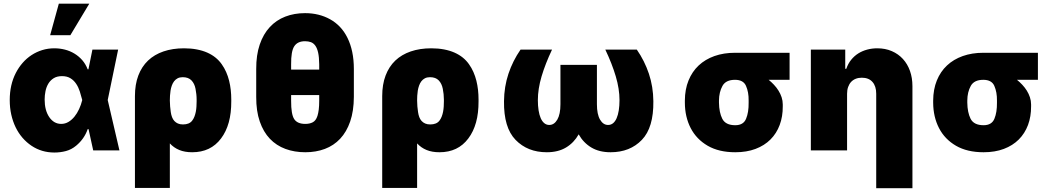

<svg xmlns="http://www.w3.org/2000/svg" viewBox="-20 -814 5702 1039"><path d="M32.7 -272.7Q32.7 -355.5 65.7 -419.4Q81.3 -449.6 102.8 -474.1Q124.3 -498.6 150.9 -516Q177.6 -533.4 208.6 -543Q239.7 -552.6 274.1 -552.6Q303.6 -552.6 331.3 -545.5Q359 -538.4 382.8 -524Q406.6 -509.6 425.1 -488.5Q443.5 -467.3 454.5 -438.9H458.5L480.1 -545.5H619.3L562.9 -272.7L626.4 0H484.4L459.2 -115.1H454.5Q436.4 -62.5 392 -25.6Q366.8 -4.6 336.6 3.4Q306.5 11.4 274.1 11.4Q205.3 11.4 150.6 -25.2Q123.6 -43.3 101.7 -68.5Q79.9 -93.8 64.6 -125.2Q49.4 -156.6 41 -193.7Q32.7 -230.8 32.7 -272.7ZM246.4 -180.4Q271.7 -143.5 311.1 -143.5Q332.4 -143.5 350.5 -154.3Q368.6 -165.1 383 -182.9Q397.4 -200.6 408 -223.7Q418.7 -246.8 424.7 -271.3L425.1 -272.7L424.7 -274.1Q419 -296.5 411.8 -319.2Q404.5 -342 392.2 -360.4Q380 -378.9 361.5 -390.4Q343 -402 315.3 -402Q288.7 -402 270.6 -390.8Q252.5 -379.6 241.7 -361.5Q230.8 -343.4 226.2 -320.8Q221.6 -298.3 221.6 -275.6Q221.6 -217 246.4 -180.4ZM251.4 -623.6 298.3 -794H463.1L360.8 -623.6Z M710.2 203.1V-294Q710.2 -356.9 728.5 -405.2Q746.8 -453.5 781.1 -486.2Q815.3 -518.8 864.7 -535.7Q914.1 -552.6 975.9 -552.6Q1013.5 -552.6 1044.9 -546.5Q1076.3 -540.5 1101.6 -529.3Q1126.8 -518.1 1146.3 -502.3Q1165.8 -486.5 1179.7 -466.6Q1193.9 -446.7 1203.8 -424.2Q1213.8 -401.6 1219.8 -377.3Q1225.9 -353 1228.7 -327.4Q1231.5 -301.8 1231.5 -275.6V-265.6Q1232.2 -138.8 1176.1 -64.6Q1120.4 9.9 1019.9 9.9Q980.1 9.9 950.3 -2.3Q920.5 -14.6 899.1 -38V203.1ZM899.1 -269.9Q899.5 -253.6 900.6 -238.1Q901.6 -222.7 904.1 -207.7Q906.2 -192.8 910.9 -180.4Q915.5 -168 923.5 -159.3Q931.5 -150.6 942.8 -145.6Q954.2 -140.6 970.2 -140.6Q1003.9 -140.6 1019.5 -160.5Q1027.3 -170.5 1032.1 -182.9Q1036.9 -195.3 1039.6 -209.2Q1042.3 -223 1043.1 -237.4Q1044 -251.8 1044 -265.6V-275.6Q1044 -290.5 1042.4 -304.7Q1040.8 -318.9 1038 -333.8Q1032.7 -361.5 1016.2 -378.9Q999.6 -396.3 968.8 -396.3Q952.8 -396.3 941.2 -390.3Q929.7 -384.2 922.1 -374.1Q914.4 -364 909.8 -351Q905.2 -338.1 902.9 -324Q900.6 -310 899.9 -296Q899.1 -282 899.1 -269.9Z M1366.5 -289.8V-440.3Q1366.1 -516 1385.5 -572.8Q1404.8 -629.6 1440 -667.4Q1475.1 -705.3 1523.8 -724.1Q1572.4 -742.9 1630.7 -742.9Q1706.7 -742.9 1766.7 -709.5Q1796.2 -693.2 1820 -668Q1843.8 -642.8 1860.4 -609Q1877.1 -575.3 1886 -533.2Q1894.9 -491.1 1894.9 -440.3V-289.8Q1894.5 -213.1 1875 -156.6Q1855.5 -100.1 1820.8 -63.2Q1786.2 -26.3 1738.1 -8.2Q1690 9.9 1632.1 9.9Q1573.5 9.9 1524.5 -8.2Q1475.5 -26.3 1440.3 -63.2Q1405.2 -100.1 1385.7 -156.6Q1366.1 -213.1 1366.5 -289.8ZM1572.1 -169.4Q1589.1 -143.5 1632.1 -143.5Q1655.5 -143.5 1671.9 -152Q1680.4 -156.2 1687 -164.8Q1693.5 -173.3 1698 -187.1Q1702.4 -201 1704.9 -221.1Q1707.4 -241.1 1707.4 -268.5V-299.7H1555.4V-268.5Q1555 -195.7 1572.1 -169.4ZM1555.4 -465.9V-437.5H1707.4V-465.9Q1707 -504.3 1701.7 -528.6Q1696.4 -552.9 1686.4 -566.8Q1676.5 -580.6 1662.5 -585.8Q1648.4 -590.9 1630.7 -590.9Q1589.8 -590.9 1572.1 -563.2Q1554.7 -536.2 1555.4 -465.9Z M2048.3 203.1V-294Q2048.3 -356.9 2066.6 -405.2Q2084.9 -453.5 2119.1 -486.2Q2153.4 -518.8 2202.8 -535.7Q2252.1 -552.6 2313.9 -552.6Q2351.6 -552.6 2383 -546.5Q2414.4 -540.5 2439.6 -529.3Q2464.8 -518.1 2484.4 -502.3Q2503.9 -486.5 2517.8 -466.6Q2532 -446.7 2541.9 -424.2Q2551.8 -401.6 2557.9 -377.3Q2563.9 -353 2566.8 -327.4Q2569.6 -301.8 2569.6 -275.6V-265.6Q2570.3 -138.8 2514.2 -64.6Q2458.5 9.9 2358 9.9Q2318.2 9.9 2288.4 -2.3Q2258.5 -14.6 2237.2 -38V203.1ZM2237.2 -269.9Q2237.6 -253.6 2238.6 -238.1Q2239.7 -222.7 2242.2 -207.7Q2244.3 -192.8 2248.9 -180.4Q2253.6 -168 2261.5 -159.3Q2269.5 -150.6 2280.9 -145.6Q2292.3 -140.6 2308.2 -140.6Q2342 -140.6 2357.6 -160.5Q2365.4 -170.5 2370.2 -182.9Q2375 -195.3 2377.7 -209.2Q2380.3 -223 2381.2 -237.4Q2382.1 -251.8 2382.1 -265.6V-275.6Q2382.1 -290.5 2380.5 -304.7Q2378.9 -318.9 2376.1 -333.8Q2370.7 -361.5 2354.2 -378.9Q2337.7 -396.3 2306.8 -396.3Q2290.8 -396.3 2279.3 -390.3Q2267.8 -384.2 2260.1 -374.1Q2252.5 -364 2247.9 -351Q2243.3 -338.1 2240.9 -324Q2238.6 -310 2237.9 -296Q2237.2 -282 2237.2 -269.9Z M2707.4 -266.3Q2708.1 -344.8 2731.5 -415Q2755 -485.1 2796.9 -545.5H2967.3Q2930.8 -468.4 2910.7 -400.6Q2890.6 -332.7 2890.6 -272Q2890.6 -241.8 2894.5 -217Q2898.4 -192.1 2906.1 -174.5Q2913.7 -157 2925.4 -147.4Q2937.1 -137.8 2952.4 -137.8Q2979 -137.8 2995.9 -166.7Q3012.8 -195.7 3012.8 -250V-463.1H3210.2V-250Q3210.2 -195.7 3227.1 -166.7Q3244 -137.8 3270.6 -137.8Q3286.2 -137.8 3297.8 -147.4Q3309.3 -157 3316.9 -174.5Q3324.6 -192.1 3328.5 -217Q3332.4 -241.8 3332.4 -272Q3332.4 -332.7 3312.3 -400.6Q3292.3 -468.4 3255.7 -545.5H3426.1Q3468 -485.1 3491.5 -415Q3514.9 -344.8 3515.6 -266.3Q3517.4 -123.6 3453.5 -57.2Q3389.2 9.9 3284.1 9.9Q3222.7 9.9 3179.9 -15.8Q3137.1 -41.5 3111.5 -87Q3085.9 -41.5 3043.1 -15.8Q3000.4 9.9 2938.9 9.9Q2834.9 9.9 2769.9 -57.2Q2705.6 -123.2 2707.4 -266.3Z M3686.1 -258.5V-269.9Q3686.4 -330.6 3706 -378.6Q3725.5 -426.5 3760.8 -459.7Q3796.2 -492.9 3846.2 -510.7Q3896.3 -528.4 3957.4 -528.4H4252.8V-382.1H4139.6Q4154.5 -370 4168.3 -355.3Q4182.2 -340.6 4192.8 -323.5Q4203.5 -306.5 4209.7 -287.6Q4215.9 -268.8 4215.9 -248.6V-238.6Q4216.3 -183.2 4199.2 -137.6Q4182.2 -92 4149.3 -59.1Q4116.5 -26.3 4068.5 -8.2Q4020.6 9.9 3958.8 9.9Q3870.4 9.9 3809.7 -25.2Q3748.6 -60.7 3717.5 -121.1Q3686.4 -181.5 3686.1 -258.5ZM3870.7 -269.9V-258.5Q3871.4 -205.6 3888.5 -171.5Q3906.2 -136.4 3958.8 -136.4Q4003.2 -136.4 4017.4 -171.5Q4032 -206.3 4031.2 -258.5V-269.9Q4032 -315 4017 -349.1Q4002.8 -382.1 3957.4 -382.1Q3907.7 -382.1 3889.6 -349.1Q3871.1 -315.7 3870.7 -269.9Z M4367.9 -545.5H4554V-441.8H4559.7Q4569.2 -469.5 4585.9 -490.2Q4602.6 -511 4624.6 -524.9Q4646.7 -538.7 4672.8 -545.6Q4698.9 -552.6 4727.3 -552.6Q4771 -552.6 4806.1 -537.3Q4841.3 -522 4866.1 -494.9Q4891 -467.7 4904.3 -430.2Q4917.6 -392.8 4917.6 -348V204.5H4721.6V-306.8Q4721.6 -347.7 4701.3 -370.6Q4681.1 -393.5 4643.5 -393.5Q4625.4 -393.5 4610.6 -387.6Q4595.9 -381.7 4585.6 -370.6Q4575.3 -359.4 4569.6 -343.2Q4563.9 -327.1 4563.9 -306.8V0H4367.9Z M5029.8 -258.5V-269.9Q5030.2 -330.6 5049.7 -378.6Q5069.2 -426.5 5104.6 -459.7Q5139.9 -492.9 5190 -510.7Q5240.1 -528.4 5301.1 -528.4H5596.6V-382.1H5483.3Q5498.2 -370 5512.1 -355.3Q5525.9 -340.6 5536.6 -323.5Q5547.2 -306.5 5553.4 -287.6Q5559.7 -268.8 5559.7 -248.6V-238.6Q5560 -183.2 5543 -137.6Q5525.9 -92 5493.1 -59.1Q5460.2 -26.3 5412.3 -8.2Q5364.3 9.9 5302.6 9.9Q5214.1 9.9 5153.4 -25.2Q5092.3 -60.7 5061.3 -121.1Q5030.2 -181.5 5029.8 -258.5ZM5214.5 -269.9V-258.5Q5215.2 -205.6 5232.2 -171.5Q5250 -136.4 5302.6 -136.4Q5346.9 -136.4 5361.2 -171.5Q5375.7 -206.3 5375 -258.5V-269.9Q5375.7 -315 5360.8 -349.1Q5346.6 -382.1 5301.1 -382.1Q5251.4 -382.1 5233.3 -349.1Q5214.8 -315.7 5214.5 -269.9Z"/></svg>

Font: Inter P Black
Style: Regular
Weight: 900
Designer: Rasmus Andersson
Foundry: rsms
Version: Version 3.018;git-588b23468